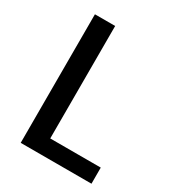

<svg xmlns="http://www.w3.org/2000/svg" viewBox="-178 -852 881 961"><g transform="rotate(30 262.5 -371.5)"><path d="M88 0V-743H205V-93H497V0Z"/></g></svg>

Font: Merriweather Sans
Style: Regular
Weight: 400
Designer: Eben Sorkin
Foundry: Eben Sorkin
Version: Version 1.008; ttfautohint (v1.7.19-72a1) -l 8 -r 50 -G 200 